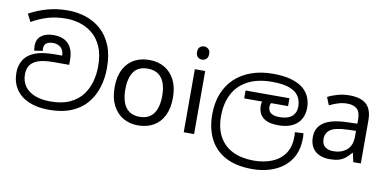

<svg xmlns="http://www.w3.org/2000/svg" viewBox="-90 -1119 3268 1607"><g transform="rotate(10 1544.0 -316.0)"><path d="M358 11Q257 11 184.5 -20.5Q112 -52 74 -110.5Q36 -169 36 -248Q36 -292 51.5 -330.5Q67 -369 99 -396Q133 -425 189 -440Q245 -455 333 -455H389Q387 -502 361 -524Q335 -546 296 -546Q259 -546 239.5 -531Q220 -516 220 -487Q220 -482 220.5 -476.5Q221 -471 222 -466L151 -455Q150 -463 148.5 -473Q147 -483 147 -496Q147 -553 185.5 -582.5Q224 -612 291 -612Q345 -612 383 -591.5Q421 -571 440.5 -530.5Q460 -490 460 -430V-389H330Q282 -389 248 -384Q214 -379 191 -370Q168 -361 151 -347Q128 -328 118.5 -302.5Q109 -277 109 -246Q109 -188 139 -146Q169 -104 224.5 -82Q280 -60 358 -60Q457 -60 523.5 -91.5Q590 -123 629 -175.5Q668 -228 684.5 -291Q701 -354 701 -418Q701 -519 671 -586Q641 -653 592 -692.5Q543 -732 485 -749Q427 -766 371 -766Q281 -766 210.5 -744Q140 -722 78 -686L45 -751Q113 -789 195 -812.5Q277 -836 372 -836Q451 -836 523.5 -812.5Q596 -789 653 -739Q710 -689 743 -609.5Q776 -530 776 -418Q776 -330 752 -252.5Q728 -175 678 -115.5Q628 -56 548.5 -22.5Q469 11 358 11Z M1363 -269Q1363 -180 1332.5 -117.5Q1302 -55 1246 -22.5Q1190 10 1113 10Q1042 10 986.5 -22.5Q931 -55 899 -117.5Q867 -180 867 -269Q867 -402 934 -474Q1001 -546 1116 -546Q1189 -546 1244.5 -513.5Q1300 -481 1331.5 -419.5Q1363 -358 1363 -269ZM958 -269Q958 -206 974.5 -159.5Q991 -113 1026 -88Q1061 -63 1115 -63Q1169 -63 1204 -88Q1239 -113 1255.5 -159.5Q1272 -206 1272 -269Q1272 -333 1255 -378Q1238 -423 1203.5 -447.5Q1169 -472 1114 -472Q1032 -472 995 -418Q958 -364 958 -269Z M1590 -536V0H1502V-536ZM1547 -737Q1567 -737 1582.5 -723.5Q1598 -710 1598 -681Q1598 -653 1582.5 -639Q1567 -625 1547 -625Q1525 -625 1510 -639Q1495 -653 1495 -681Q1495 -710 1510 -723.5Q1525 -737 1547 -737Z M2121 204Q1979 204 1888.5 154Q1798 104 1754.5 15.5Q1711 -73 1711 -189Q1711 -287 1741.5 -365Q1772 -443 1830 -498Q1888 -553 1970 -582.5Q2052 -612 2155 -612Q2245 -612 2308 -594Q2371 -576 2410 -544.5Q2449 -513 2466.5 -470.5Q2484 -428 2484 -379Q2484 -326 2460.5 -284Q2437 -242 2389.5 -218.5Q2342 -195 2271 -195Q2206 -195 2168 -213Q2130 -231 2114 -262.5Q2098 -294 2098 -333Q2098 -349 2103 -365.5Q2108 -382 2115 -396L2158 -374L2116 -367H1951V-434H2324V-367H2143L2204 -398Q2188 -383 2179.5 -367.5Q2171 -352 2171 -334Q2171 -316 2179.5 -300Q2188 -284 2209.5 -274Q2231 -264 2270 -264Q2338 -264 2373.5 -294Q2409 -324 2409 -378Q2409 -426 2386.5 -463.5Q2364 -501 2309 -522.5Q2254 -544 2158 -544Q2034 -544 1951 -499.5Q1868 -455 1827 -375Q1786 -295 1786 -187Q1786 -83 1826.5 -11.5Q1867 60 1942 96Q2017 132 2119 132Q2202 132 2270.5 105.5Q2339 79 2379.5 22.5Q2420 -34 2420 -124Q2420 -129 2420 -141Q2420 -153 2418 -162L2490 -166Q2492 -155 2492.5 -144.5Q2493 -134 2493 -123Q2493 -38 2463 23.5Q2433 85 2380.5 125Q2328 165 2261.5 184.5Q2195 204 2121 204Z M2815 -545Q2913 -545 2960 -502Q3007 -459 3007 -365V0H2943L2926 -76H2922Q2899 -47 2874.5 -27.5Q2850 -8 2818.5 1Q2787 10 2742 10Q2694 10 2655.5 -7Q2617 -24 2595 -59.5Q2573 -95 2573 -149Q2573 -229 2636 -272.5Q2699 -316 2830 -320L2921 -323V-355Q2921 -422 2892 -448Q2863 -474 2810 -474Q2768 -474 2730 -461.5Q2692 -449 2659 -433L2632 -499Q2667 -518 2715 -531.5Q2763 -545 2815 -545ZM2841 -259Q2741 -255 2702.5 -227Q2664 -199 2664 -148Q2664 -103 2691.5 -82Q2719 -61 2762 -61Q2830 -61 2875 -98.5Q2920 -136 2920 -214V-262Z"/></g></svg>

Font: sinhala15
Style: Book
Weight: 400
Designer: Jelle Bosma - Monotype Design Team
Foundry: Monotype Imaging Inc.
Version: Version 2.003